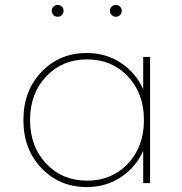

<svg xmlns="http://www.w3.org/2000/svg" viewBox="-20 -743 740 779"><path d="M197 -716Q204 -723 214 -723Q224 -723 231 -716Q238 -709 238 -699Q238 -689 231 -682Q224 -675 214 -675Q204 -675 197 -682Q190 -689 190 -699Q190 -709 197 -716ZM433 -716Q440 -723 450 -723Q460 -723 467 -716Q474 -709 474 -699Q474 -689 467 -682Q460 -675 450 -675Q440 -675 433 -682Q426 -689 426 -699Q426 -709 433 -716ZM332 -528Q409 -528 469.5 -488.5Q530 -449 561 -381V-512H589V0H561V-131Q530 -63 469.5 -23.5Q409 16 332 16Q222 16 148.5 -60.5Q75 -137 75 -256Q75 -375 148.5 -451.5Q222 -528 332 -528ZM333 -10Q434 -10 499 -79Q564 -148 564 -256Q564 -364 499 -433Q434 -502 333 -502Q233 -502 167.5 -433Q102 -364 102 -256Q102 -148 167.5 -79Q233 -10 333 -10Z"/></svg>

Font: Spartan MB
Style: Regular
Weight: 250
Designer: Matt Bailey
Foundry: Matt Bailey
Version: Version 1.000